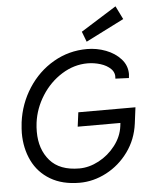

<svg xmlns="http://www.w3.org/2000/svg" viewBox="-60 -959 851 1021"><g transform="rotate(-5 365.0 -448.0)"><path d="M643 -277Q632 -193 584.5 -127.5Q537 -62 467.5 -25.5Q398 11 324 11Q232 11 168 -27Q104 -65 72 -131Q40 -197 40 -279Q40 -298 44 -336Q57 -435 110 -517Q163 -599 245 -646.5Q327 -694 424 -694Q476 -694 524.5 -675.5Q573 -657 604 -622.5Q635 -588 635 -542Q635 -535 633 -521L561 -524Q565 -555 544 -576Q523 -597 489 -607.5Q455 -618 420 -618Q348 -618 283 -577.5Q218 -537 175.5 -470Q133 -403 123 -327Q120 -303 120 -279Q120 -185 172 -125Q224 -65 329 -65Q381 -65 433 -92.5Q485 -120 521.5 -167.5Q558 -215 565 -270L567 -287H339L349 -363H654ZM405 -788 595 -907 630 -836 426 -733Z"/></g></svg>

Font: Bellota Text
Style: Bold Italic
Weight: 700
Italic angle: -7.5°
Designer: Kemie Guaida
Foundry: Kemie Guaida
Version: Version 4.001